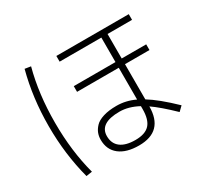

<svg xmlns="http://www.w3.org/2000/svg" viewBox="-163 -988 1326 1256"><g transform="rotate(-30 500.0 -360.0)"><path d="M923 -691H738V-506H923V-463H738V-197Q814 -151 924 -45L891 -13Q799 -102 738 -144Q737 44 553 44Q458 44 405.5 2.5Q353 -39 353 -114Q353 -140 361.5 -162.5Q370 -185 390.5 -207Q411 -229 452.5 -242Q494 -255 553 -255Q624 -255 691 -223V-463H376V-506H691V-691H376V-734H923ZM199 -758Q150 -576 150 -360Q150 -144 199 38L154 45Q103 -147 103 -360Q103 -573 154 -765ZM691 -173Q619 -212 551 -212Q400 -212 400 -114Q400 -58 438.5 -28.5Q477 1 550 1Q624 1 657.5 -35Q691 -71 691 -151Z"/></g></svg>

Font: M PLUS 1p Light
Style: Regular
Weight: 300
Version: Version 1.061